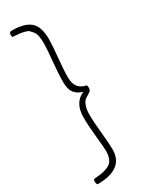

<svg xmlns="http://www.w3.org/2000/svg" viewBox="-231 -785 756 976"><g transform="rotate(-30 146.5 -296.5)"><path d="M25 151Q19 144 19 131Q19 118 30 118Q89 115 118 96.5Q147 78 147 26Q147 4 140 -63Q133 -130 133 -178Q133 -265 197 -292Q165 -302 149 -323Q133 -344 133 -385Q133 -433 140 -504Q147 -575 147 -603Q147 -628 144 -646.5Q141 -665 132 -676.5Q123 -688 115.5 -695Q108 -702 90 -706Q72 -710 61 -711Q50 -712 24 -714Q22 -724 22 -727Q22 -744 36 -744Q112 -744 146 -714.5Q180 -685 180 -611Q180 -577 173 -507Q166 -437 166 -393Q166 -324 229 -312Q232 -306 232 -295Q232 -280 219 -273Q199 -261 190.5 -254.5Q182 -248 174 -228Q166 -208 166 -175Q166 -134 173 -66Q180 2 180 35Q180 151 25 151Z"/></g></svg>

Font: Yanone Kaffeesatz Thin
Style: Regular
Weight: 250
Designer: Yanone (Cyrillic: Daniel Pouzeot)
Foundry: Yanone
Version: Version 1.003;PS 001.003;hotconv 1.0.88;makeotf.lib2.5.64775